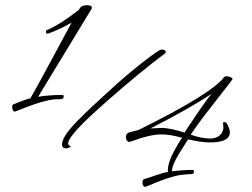

<svg xmlns="http://www.w3.org/2000/svg" viewBox="-20 -700 973 740"><path d="M614 -35 627 -37Q627 -40 627 -44Q627 -58 633 -77Q639 -96 649.5 -115Q660 -134 667 -146Q674 -158 682 -169Q636 -182 602 -182Q558 -182 483 -154L479 -153Q473 -153 469 -158.5Q465 -164 465 -171Q465 -186 479 -190L514 -199Q795 -338 843 -402Q846 -406 854 -406Q858 -406 861.5 -405Q865 -404 868.5 -402.5Q872 -401 874 -399.5Q876 -398 876 -396Q876 -395 876 -394.5Q876 -394 875 -393Q858 -370 824 -327Q790 -284 763.5 -249Q737 -214 715 -181Q757 -166 791 -166Q802 -166 813 -170Q824 -174 832.5 -184.5Q841 -195 841 -210Q841 -216 840 -222Q838 -229 844 -229.5Q850 -230 854 -224Q866 -204 866 -190Q866 -151 788 -151Q757 -151 705 -163Q702 -158 688.5 -137Q675 -116 666 -101Q657 -86 649.5 -68Q642 -50 643 -40Q686 -45 721 -45Q730 -45 727 -36Q725 -29 718 -29Q706 -29 693.5 -27.5Q681 -26 672 -25Q663 -24 648 -19.5Q633 -15 627.5 -13.5Q622 -12 604.5 -5.5Q587 1 584.5 2Q582 3 561 12L540 20Q540 20 539.5 20Q539 20 538 20Q534 20 531.5 14.5Q529 9 529 3Q529 0 529.5 -2.5Q530 -5 531 -6.5Q532 -8 534 -9Q609 -34 614 -35ZM127 -327Q169 -334 219 -334Q228 -334 225 -325Q223 -318 216 -318Q203 -318 190 -317Q177 -316 162.5 -312.5Q148 -309 138.5 -306.5Q129 -304 112 -298Q95 -292 88.5 -289.5Q82 -287 62.5 -279.5Q43 -272 38 -270Q37 -270 36 -270Q32 -270 29.5 -275.5Q27 -281 27 -287Q27 -296 32 -298Q78 -317 97 -321Q116 -353 176 -464.5Q236 -576 256 -613Q214 -588 167 -571Q162 -569 159 -572Q156 -575 157 -579.5Q158 -584 163 -585Q209 -604 284 -662L288 -669Q295 -680 316 -680Q321 -680 325 -679Q329 -678 331.5 -676Q334 -674 334 -671Q334 -669 333 -666ZM616 -506Q623 -499 613 -492Q516 -419 392.5 -310.5Q269 -202 248 -163Q236 -143 251 -137Q256 -135 246 -131Q238 -128 236 -128Q219 -128 219 -143Q219 -158 233 -180Q247 -202 278 -233.5Q309 -265 332.5 -287Q356 -309 400 -349Q466 -410 529.5 -459.5Q593 -509 602 -509Q610 -509 616 -506ZM560 -205Q592 -207 603 -207Q635 -207 691 -189Q693 -192 726 -241.5Q759 -291 780 -319L795 -338Q711 -282 560 -205Z"/></svg>

Font: Bilbo Swash Caps
Style: Regular
Weight: 400
Designer: Robert E. Leuschke
Foundry: Robert E. Leuschke
Version: Version 1.003